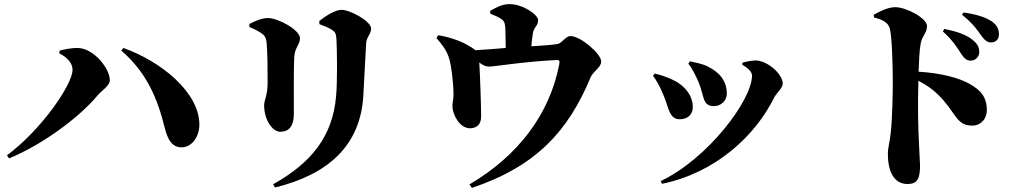

<svg xmlns="http://www.w3.org/2000/svg" viewBox="-20 -841 5020 937"><path d="M334 -500C334 -430 184 -209 14 -83L24 -68C195 -138 373 -275 455 -374C479 -402 516 -422 516 -451C516 -503 440 -607 357 -607C329 -607 293 -600 271 -594L269 -581C312 -559 334 -531 334 -500ZM953 -235C951 -391 767 -541 582 -607L572 -594C693 -490 748 -364 784 -217C798 -161 819 -121 868 -122C919 -123 954 -178 953 -235Z M1753 -372C1757 -432 1763 -574 1767 -631C1769 -661 1791 -674 1791 -702C1791 -737 1690 -793 1646 -793C1616 -793 1568 -763 1538 -738L1539 -723C1560 -715 1582 -707 1599 -696C1618 -684 1620 -675 1622 -648C1625 -597 1627 -437 1620 -370C1603 -176 1500 -46 1313 58L1322 74C1580 11 1738 -129 1753 -372ZM1257 -678C1271 -668 1277 -659 1280 -641C1286 -598 1286 -488 1286 -437C1286 -375 1269 -352 1269 -327C1269 -257 1309 -198 1348 -198C1390 -198 1414 -225 1414 -285C1414 -367 1413 -520 1416 -564C1418 -607 1444 -624 1444 -654C1444 -696 1336 -753 1288 -753C1257 -753 1224 -738 1197 -724V-709C1220 -700 1243 -688 1257 -678Z M2373 -774C2393 -766 2411 -759 2427 -748C2443 -737 2445 -723 2446 -701C2447 -673 2448 -636 2448 -607C2404 -603 2352 -599 2300 -596C2291 -604 2279 -611 2262 -621C2222 -644 2162 -663 2118 -669L2110 -655C2136 -625 2154 -604 2169 -565C2184 -527 2195 -407 2193 -371C2192 -351 2187 -335 2188 -324C2188 -279 2225 -215 2273 -215C2307 -215 2328 -234 2328 -273C2328 -319 2323 -473 2319 -536C2336 -523 2350 -516 2367 -516C2393 -516 2535 -540 2694 -548C2710 -549 2713 -545 2709 -526C2662 -283 2508 -80 2271 59L2283 76C2596 -29 2753 -201 2862 -463C2874 -493 2914 -511 2914 -541C2914 -578 2814 -665 2764 -665C2740 -665 2722 -629 2700 -626C2668 -621 2620 -618 2573 -615C2575 -640 2578 -664 2581 -681C2587 -712 2606 -713 2606 -743C2606 -769 2533 -821 2466 -821C2429 -821 2397 -802 2372 -788Z M3392 -433C3417 -369 3409 -323 3464 -323C3494 -323 3527 -345 3527 -385C3527 -446 3491 -488 3435 -516C3405 -531 3379 -534 3347 -542L3339 -530C3354 -515 3381 -462 3392 -433ZM3758 -365C3770 -388 3800 -411 3800 -433C3800 -480 3723 -548 3664 -546C3646 -545 3619 -540 3603 -535V-525C3628 -510 3650 -492 3650 -472C3650 -354 3437 -68 3204 43L3211 56C3474 2 3668 -181 3758 -365ZM3221 -369C3244 -313 3247 -259 3297 -259C3339 -259 3361 -285 3361 -318C3361 -376 3321 -426 3256 -455C3238 -463 3207 -475 3175 -482L3167 -471C3185 -447 3203 -415 3221 -369Z M4581 -688C4630 -644 4653 -606 4671 -578C4686 -555 4699 -545 4716 -545C4741 -545 4759 -564 4759 -587C4759 -606 4753 -623 4733 -641C4699 -672 4647 -688 4589 -700ZM4245 -756C4280 -747 4315 -734 4323 -700C4333 -658 4337 -524 4337 -439C4337 -388 4335 -268 4327 -193C4322 -146 4313 -120 4313 -91C4313 3 4347 57 4409 57C4457 57 4470 31 4470 -34C4470 -46 4467 -82 4465 -137C4461 -211 4458 -316 4462 -447C4507 -423 4535 -402 4559 -378C4645 -294 4645 -228 4724 -228C4769 -228 4796 -263 4796 -303C4796 -368 4766 -400 4715 -430C4658 -463 4566 -485 4463 -491C4465 -549 4467 -595 4473 -628C4480 -667 4504 -680 4504 -714C4504 -752 4403 -806 4349 -806C4314 -806 4274 -786 4244 -769ZM4675 -769C4731 -724 4750 -693 4766 -671C4784 -646 4796 -634 4817 -634C4841 -634 4855 -650 4855 -674C4855 -698 4846 -718 4821 -736C4791 -757 4742 -772 4682 -780Z"/></svg>

Font: Noto Serif TC Black
Style: Regular
Weight: 900
Version: Version 1.001;PS 1.001;hotconv 16.6.54;makeotf.lib2.5.65590